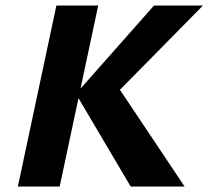

<svg xmlns="http://www.w3.org/2000/svg" viewBox="-20 -678 758 698"><path d="M455 0 256 -337 540 -658H718L376 -311L395 -383L651 0ZM45 0 185 -658H337L197 0Z"/></svg>

Font: Ysabeau Infant ExtraBold
Style: Italic
Weight: 800
Italic angle: -12°
Designer: Christian Thalmann (Catharsis Fonts)
Version: Version 2.001;gftools[0.9.30]; featfreeze: ss01,ss02,lnum